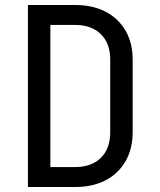

<svg xmlns="http://www.w3.org/2000/svg" viewBox="-20 -750 640 770"><path d="M92 0V-730H281Q352 -730 403.5 -703Q455 -676 483.5 -627Q512 -578 512 -511V-220Q512 -153 483.5 -103.5Q455 -54 403.5 -27Q352 0 281 0ZM182 -80H281Q347 -80 384.5 -117Q422 -154 422 -220V-511Q422 -576 384.5 -613Q347 -650 281 -650H182Z"/></svg>

Font: JetBrainsMonoNL NF
Style: Regular
Weight: 400
Designer: Philipp Nurullin, Konstantin Bulenkov
Foundry: JetBrains
Version: Version 2.304; ttfautohint (v1.8.4.7-5d5b);Nerd Fonts 3.2.1